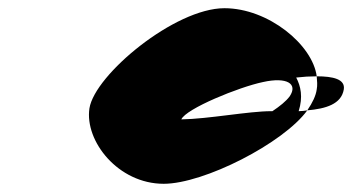

<svg xmlns="http://www.w3.org/2000/svg" viewBox="-20 -742 888 468"><path d="M198 -478C186 -398 268 -294 379 -294C477 -294 671 -393 729 -473C723 -472 715 -471 708 -471C719 -506 713 -532 702 -553C719 -555 736 -556 752 -556C742 -633 634 -722 527 -722C406 -722 211 -560 198 -478ZM422 -451C433 -477 563 -530 621 -542C679 -555 707 -538 686 -507C677 -495 662 -483 644 -471H641C586 -471 488 -452 422 -451ZM729 -473C774 -477 812 -488 818 -524C822 -549 792 -556 752 -556C753 -545 754 -534 752 -524C750 -509 742 -492 729 -473Z"/></svg>

Font: Ampere
Style: SCSuExtIta
Weight: 400
Version: Version 1